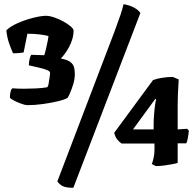

<svg xmlns="http://www.w3.org/2000/svg" viewBox="-20 -785 918 911"><path d="M110 -286Q100 -286 82 -292.5Q64 -299 48 -307Q32 -315 27 -321Q27 -340 30.5 -351.5Q34 -363 38 -366Q53 -365 66.5 -364.5Q80 -364 94 -364Q120 -364 151 -365.5Q182 -367 204 -371Q208 -375 210 -384Q212 -393 213.5 -405.5Q215 -418 217 -430Q219 -440 215 -445.5Q211 -451 189.5 -457.5Q168 -464 117 -475Q117 -489 120 -503Q123 -517 128 -525L190 -523Q195 -538 198.5 -554.5Q202 -571 205.5 -586.5Q209 -602 210 -614Q197 -618 169 -621.5Q141 -625 110 -625L92 -536Q81 -534 67 -533Q53 -532 42 -532Q38 -540 26 -571.5Q14 -603 10 -641Q29 -660 64.5 -675.5Q100 -691 137.5 -700.5Q175 -710 198 -710Q215 -710 237 -702.5Q259 -695 280 -683.5Q301 -672 315 -660Q329 -648 329 -640Q329 -619 323 -599Q317 -579 307.5 -561.5Q298 -544 288 -530.5Q278 -517 270 -509V-507Q302 -501 315.5 -489.5Q329 -478 332 -463.5Q335 -449 335 -433Q335 -410 327.5 -385.5Q320 -361 312 -343Q304 -325 301 -321Q289 -313 256.5 -305Q224 -297 184.5 -291.5Q145 -286 110 -286ZM328 106Q298 106 282 100Q266 94 252 76L477 -514Q505 -586 523 -634.5Q541 -683 551.5 -714Q562 -745 566 -765Q593 -761 615 -749.5Q637 -738 646 -723ZM721 3Q719 3 711.5 -1Q704 -5 700 -7Q704 -15 708.5 -34Q713 -53 713 -74V-104H557Q547 -110 536.5 -123Q526 -136 522 -155L706 -405Q724 -412 750.5 -416Q777 -420 800 -420L828 -408Q828 -403 826.5 -382Q825 -361 824 -334Q823 -307 823 -282V-171L868 -174L876 -165Q875 -150 871.5 -131Q868 -112 864 -105H823V-12Q818 -10 800.5 -6.5Q783 -3 761 0Q739 3 721 3ZM611 -171H709V-196Q709 -215 711 -241Q713 -267 716 -288.5Q719 -310 721 -313L717 -316Z"/></svg>

Font: Texturina 12pt Black
Style: Regular
Weight: 900
Designer: Guillermo Torres Carreño
Foundry: Omnibus-Type
Version: Version 1.002